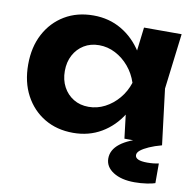

<svg xmlns="http://www.w3.org/2000/svg" viewBox="-86 -674 988 970"><g transform="rotate(10 408.0 -189.0)"><path d="M578 0 553 -207 580 -285 553 -362 578 -570H771L736 -285L771 0ZM624 -285Q609 -194 567 -126.5Q525 -59 461 -21.5Q397 16 317 16Q233 16 169.5 -22Q106 -60 70 -127.5Q34 -195 34 -285Q34 -375 70 -442.5Q106 -510 169.5 -548Q233 -586 317 -586Q397 -586 461 -548.5Q525 -511 567.5 -444Q610 -377 624 -285ZM222 -285Q222 -239 241 -203.5Q260 -168 293.5 -147.5Q327 -127 371 -127Q415 -127 454.5 -147.5Q494 -168 524 -203.5Q554 -239 569 -285Q554 -331 524 -366.5Q494 -402 454.5 -422.5Q415 -443 371 -443Q327 -443 293.5 -422.5Q260 -402 241 -366.5Q222 -331 222 -285ZM683 -19 748 -13V0H771Q734 10 707 22Q680 34 665 46Q650 58 650 71Q650 99 712 99Q728 99 743 97.5Q758 96 771 93V194Q758 199 728 203.5Q698 208 666 208Q598 208 556.5 181.5Q515 155 515 112Q515 68 556.5 35.5Q598 3 683 -19Z"/></g></svg>

Font: Unbounded SemiBold
Style: Regular
Weight: 600
Designer: Luke Prowse, Jean-Baptiste Morizot, Fátima Lázaro, Florian Runge
Foundry: NaN
Version: Version 1.700